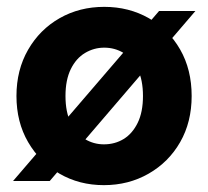

<svg xmlns="http://www.w3.org/2000/svg" viewBox="-20 -528 608 560"><path d="M18 0 444 -496H550L125 0ZM283 12Q211 12 153.5 -21.5Q96 -55 62 -113.5Q28 -172 28 -248Q28 -324 62 -383Q96 -442 154 -475Q212 -508 284 -508Q356 -508 414 -475Q472 -442 505.5 -383.5Q539 -325 539 -248Q539 -172 505.5 -113.5Q472 -55 413.5 -21.5Q355 12 283 12ZM283 -107Q315 -107 340.5 -122.5Q366 -138 381.5 -169.5Q397 -201 397 -248Q397 -295 381.5 -326.5Q366 -358 340.5 -373.5Q315 -389 284 -389Q254 -389 228 -373.5Q202 -358 186.5 -326.5Q171 -295 171 -248Q171 -201 186.5 -169.5Q202 -138 227.5 -122.5Q253 -107 283 -107Z"/></svg>

Font: DM Sans 9pt 36pt ExtraBold
Style: Regular
Weight: 800
Version: Version 4.004;gftools[0.9.30]